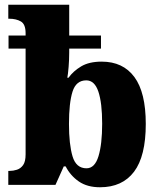

<svg xmlns="http://www.w3.org/2000/svg" viewBox="-20 -780 674 810"><path d="M402 10Q348 10 312.5 -14.5Q277 -39 257 -78H249L214 0H15V-59H21Q36 -59 51.5 -64Q67 -69 77.5 -83.5Q88 -98 88 -129V-575H16V-630H88V-640Q88 -678 68 -689.5Q48 -701 19 -701H15V-760H272V-630H406V-575H272V-558Q272 -529 269.5 -498Q267 -467 264 -452H269Q289 -480 322.5 -500Q356 -520 409 -520Q499 -520 547 -455Q595 -390 595 -257Q595 -121 545.5 -55.5Q496 10 402 10ZM345 -70Q380 -70 395.5 -121Q411 -172 411 -258Q411 -346 395 -393.5Q379 -441 344 -441Q301 -441 286 -393.5Q271 -346 271 -257Q271 -171 286 -120.5Q301 -70 345 -70Z"/></svg>

Font: Noto Serif SemiCondensed Black
Style: Regular
Weight: 900
Width: 4
Designer: Monotype Design Team
Foundry: Monotype Imaging Inc.
Version: Version 2.014; ttfautohint (v1.8.4.7-5d5b)